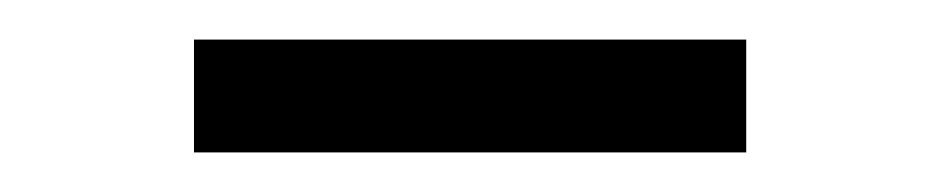

<svg xmlns="http://www.w3.org/2000/svg" viewBox="-20 -735 475 97"><path d="M78 -658V-715H357V-658Z"/></svg>

Font: Cactus Classical Serif
Style: Regular
Weight: 400
Designer: Henry Chan (via Glyphwiki)、田海東、宇文滿月
Foundry: Moonlit Owen
Version: Version 1.000